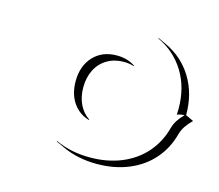

<svg xmlns="http://www.w3.org/2000/svg" viewBox="-77 -567 781 686"><g transform="rotate(15 313.0 -224.0)"><path d="M174.6 -18.6 175.3 -20.5Q231.7 5.9 302.7 5.9Q366.9 5.9 419.2 -15.6Q471.4 -37.1 506.1 -76.9Q540.8 -116.7 555.2 -170.7Q559.8 -186.8 568.6 -200.2Q577.4 -213.6 591.1 -227.5Q576.4 -227.1 563.7 -222.2Q564.5 -234.1 564.5 -244.1Q564.5 -322 528.7 -380.4Q492.9 -438.7 429.2 -468.3L430.7 -469.7L460.7 -455.6Q524.7 -425.8 560.5 -366.9Q596.4 -308.1 596.4 -230V-229L625.7 -215.3Q610.6 -200.4 601.3 -186.6Q592 -172.9 587.2 -156Q572.8 -101.6 537.7 -61.5Q502.7 -21.5 450.1 0.2Q397.5 22 332.8 22Q261.5 22 204.8 -4.6ZM183.6 -244.1Q183.6 -301.3 216.3 -336.2Q249 -371.1 302.7 -371.1Q342.5 -371.1 371.8 -351.1L369.6 -350.1Q351.1 -355.5 333 -355.5Q298.3 -355.5 271.6 -339.8Q244.9 -324.2 230.2 -295.7Q215.6 -267.1 215.6 -230Q215.6 -194.8 228.8 -167.6Q241.9 -140.4 265.9 -124.3L265.4 -122.3Q227.3 -133.3 205.4 -165.6Q183.6 -198 183.6 -244.1Z"/></g></svg>

Font: AgreloyOut1
Style: Medium
Weight: 400
Designer: gluk
Foundry: gluk
Version: Version 0.27